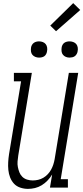

<svg xmlns="http://www.w3.org/2000/svg" viewBox="-20 -1202 534 1230"><path d="M159 8Q134 8 110 0Q86 -8 70 -25Q54 -42 45 -65Q36 -88 33.5 -113Q31 -138 32.5 -163.5Q34 -189 38 -215L115 -681H69V-735H184L97 -206Q94 -187 92.5 -168Q91 -149 94.5 -131.5Q98 -114 104.5 -97.5Q111 -81 123.5 -69Q136 -57 153.5 -51.5Q171 -46 190 -46Q207 -46 224.5 -50Q242 -54 258 -63.5Q274 -73 286.5 -86.5Q299 -100 307.5 -115.5Q316 -131 321.5 -148Q327 -165 330 -182L421 -735H481L369 -54H415V0H300L314 -84Q302 -64 285 -46Q268 -28 247.5 -15.5Q227 -3 204.5 2.5Q182 8 159 8ZM426 -833Q413 -833 402 -837.5Q391 -842 383.5 -851Q376 -860 374.5 -872.5Q373 -885 375 -898Q376 -906 380.5 -914.5Q385 -923 392.5 -928Q400 -933 408.5 -935Q417 -937 426 -937Q438 -937 450 -932.5Q462 -928 469 -919Q476 -910 478 -897.5Q480 -885 477 -872Q476 -864 471 -855.5Q466 -847 459 -842Q452 -837 443 -835Q434 -833 426 -833ZM230 -833Q218 -833 206.5 -837.5Q195 -842 187.5 -851Q180 -860 178.5 -872.5Q177 -885 179 -898Q180 -906 185 -914.5Q190 -923 197.5 -928Q205 -933 213.5 -935Q222 -937 230 -937Q243 -937 254.5 -932.5Q266 -928 273 -919Q280 -910 282 -897.5Q284 -885 281 -872Q280 -864 275.5 -855.5Q271 -847 264 -842Q257 -837 248 -835Q239 -833 230 -833ZM339 -1002 302 -1038 449 -1182 494 -1138Z"/></svg>

Font: Iosevka QP Light
Style: Italic
Weight: 300
Italic angle: -9°
Designer: Belleve Invis
Foundry: Belleve Invis
Version: Version 20.0.0; ttfautohint (v1.8.4)